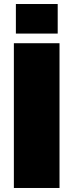

<svg xmlns="http://www.w3.org/2000/svg" viewBox="-20 -935 365 955"><path d="M49 -720H276V0H49ZM59 -915H267V-768H59Z"/></svg>

Font: Aspekta 1000
Style: Regular
Weight: 1000
Designer: Ivo Dolenc
Version: Version 2.000